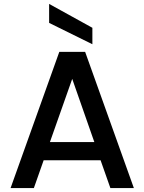

<svg xmlns="http://www.w3.org/2000/svg" viewBox="-20 -961 737 981"><path d="M494 -142H203L153 0H34L283 -696H415L664 0H544ZM462 -235 349 -558 235 -235ZM452 -819V-735L231 -844V-941Z"/></svg>

Font: IBM-Poppins
Style: Poppins-Medium
Weight: 500
Designer: Mike Abbink, Paul van der Laan, Pieter van Rosmalen, Ben Mitchell, Mark Frömberg
Foundry: Bold Monday
Version: Version 1.1